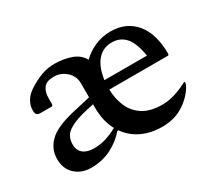

<svg xmlns="http://www.w3.org/2000/svg" viewBox="-95 -642 931 833"><g transform="rotate(-30 370.0 -225.5)"><path d="M156 10Q108 10 76.5 -18.5Q45 -47 45 -97Q45 -146 80.5 -181.5Q116 -217 204 -238L299 -260V-330Q299 -366 272.5 -390Q246 -414 211 -414Q174 -414 159.5 -395Q145 -376 145 -343V-311L140 -306H85Q70 -306 64.5 -311.5Q59 -317 59 -335Q59 -357 72.5 -379.5Q86 -402 114 -419Q144 -438 175 -449.5Q206 -461 241 -461Q283 -461 322 -448Q361 -435 379 -402Q408 -430 444.5 -445.5Q481 -461 521 -461Q600 -461 645.5 -406.5Q691 -352 691 -250L687 -245H392Q393 -199 409.5 -160Q426 -121 462.5 -97Q499 -73 561 -73Q589 -73 621 -82.5Q653 -92 689 -111H692V-99Q669 -53 622 -21.5Q575 10 512 10Q454 10 409.5 -11.5Q365 -33 338 -72H332Q304 -38 258.5 -14Q213 10 156 10ZM503 -417Q458 -417 430 -384Q402 -351 394 -291H607Q596 -359 570 -388Q544 -417 503 -417ZM135 -119Q135 -88 154.5 -72.5Q174 -57 208 -57Q240 -57 268.5 -66Q297 -75 326 -91Q299 -140 299 -207V-225Q227 -211 192 -195Q157 -179 146 -160.5Q135 -142 135 -119Z"/></g></svg>

Font: Spectral Medium
Style: Regular
Weight: 500
Designer: Jean-Baptiste Levee
Foundry: Production Type
Version: Version 2.001